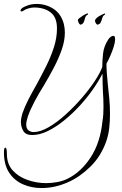

<svg xmlns="http://www.w3.org/2000/svg" viewBox="-74 -661 621 974"><path d="M137 293Q86 293 42.5 274Q-1 255 -27.5 215Q-54 175 -54 112Q-54 88 -47 88Q-39 88 -39 120Q-39 171 -9.5 203.5Q20 236 66 252Q112 268 160 268Q189 268 217.5 262.5Q246 257 268 246Q336 213 385.5 138Q435 63 446 -48Q449 -65 450 -82.5Q451 -100 451 -118Q451 -159 448 -199Q447 -220 446.5 -240.5Q446 -261 446 -283Q446 -286 445 -285.5Q444 -285 444 -284Q425 -247 395.5 -205Q366 -163 328.5 -122.5Q291 -82 250 -49Q209 -16 168 4Q127 24 89 24Q56 24 44 3Q32 -18 32 -43Q32 -54 34.5 -64.5Q37 -75 39 -84Q51 -119 70.5 -157Q90 -195 112 -233Q137 -279 160.5 -326Q184 -373 199.5 -421Q215 -469 215 -517Q215 -573 183 -598Q151 -623 98 -623Q85 -623 69 -618Q53 -613 47 -608Q41 -603 35 -603Q30 -603 30 -608Q30 -612 36 -618Q45 -626 66 -633.5Q87 -641 112 -641Q159 -641 197.5 -616Q236 -591 250 -539Q255 -517 255 -496Q255 -454 239 -408.5Q223 -363 198.5 -316.5Q174 -270 147 -225Q123 -187 101.5 -146.5Q80 -106 68 -72Q64 -60 61.5 -49Q59 -38 59 -30Q59 -8 71 0.5Q83 9 96 9Q130 9 172.5 -15.5Q215 -40 258.5 -79.5Q302 -119 341 -164Q380 -209 407.5 -251Q435 -293 445 -322V-328Q445 -354 449 -390.5Q453 -427 476 -462Q480 -468 487 -473.5Q494 -479 500 -479Q508 -479 509 -471Q510 -468 510 -461Q510 -447 503 -424.5Q496 -402 486 -379Q476 -356 466 -338Q466 -320 468 -289.5Q470 -259 473 -233Q477 -199 480.5 -160.5Q484 -122 484 -82Q484 -45 480 -10.5Q476 24 465 56Q438 132 385 184Q332 236 274 262Q206 293 137 293ZM337 -536H335Q331 -536 327 -542Q323 -548 322 -554Q322 -555 321.5 -555.5Q321 -556 321 -557Q321 -563 326 -567Q331 -571 333 -572Q336 -575 345.5 -581Q355 -587 364 -591Q373 -595 373 -590Q373 -587 366 -583.5Q359 -580 354 -557Q352 -551 349 -545.5Q346 -540 337 -536ZM423 -536H421Q417 -536 413 -542Q409 -548 408 -554V-555Q408 -562 413 -566.5Q418 -571 419 -572Q422 -575 431.5 -580.5Q441 -586 450 -590Q459 -594 459 -591Q461 -587 454 -584Q447 -581 441 -557Q439 -551 436 -545.5Q433 -540 423 -536Z"/></svg>

Font: Fuggles
Style: Regular
Weight: 400
Designer: Rob Leuschke
Foundry: Robert E. Leuschke
Version: Version 1.100; ttfautohint (v1.8.3)